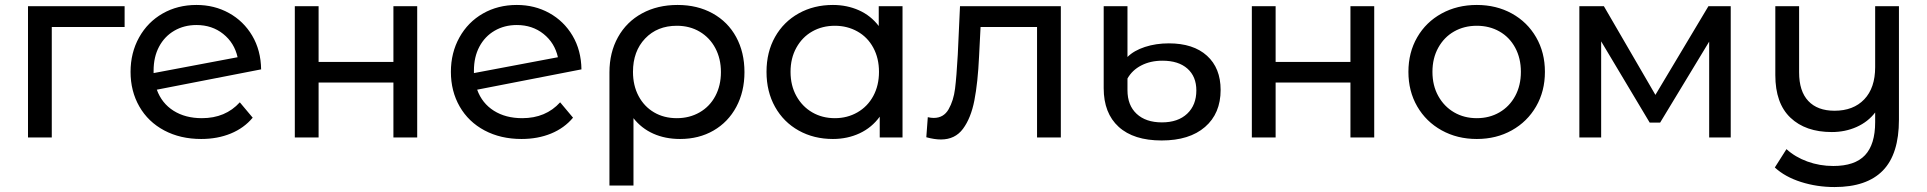

<svg xmlns="http://www.w3.org/2000/svg" viewBox="-20 -555 7777 775"><path d="M483 -446V-530H93V0H189V-446Z M948 -142C909.3 -99.3 858.3 -78 795 -78C750.3 -78 712.2 -88 680.5 -108C648.8 -128 626.3 -156.3 613 -193L1034 -275C1033.3 -326.3 1021.3 -371.7 998 -411C974.7 -450.3 943.3 -480.8 904 -502.5C864.7 -524.2 821 -535 773 -535C722.3 -535 676.8 -523.5 636.5 -500.5C596.2 -477.5 564.5 -445.3 541.5 -404C518.5 -362.7 507 -316.3 507 -265C507 -213 518.8 -166.3 542.5 -125C566.2 -83.7 599.7 -51.5 643 -28.5C686.3 -5.5 736 6 792 6C836 6 875.8 -1.3 911.5 -16C947.2 -30.7 976.7 -52 1000 -80ZM683.5 -431C709.8 -446.3 739.7 -454 773 -454C815 -454 851 -442 881 -418C911 -394 930.3 -362.7 939 -324L600 -260V-270C600 -306.7 607.3 -338.8 622 -366.5C636.7 -394.2 657.2 -415.7 683.5 -431Z M1170 -530V0H1266V-222H1568V0H1664V-530H1568V-305H1266V-530Z M2241 -142C2202.3 -99.3 2151.3 -78 2088 -78C2043.3 -78 2005.2 -88 1973.5 -108C1941.8 -128 1919.3 -156.3 1906 -193L2327 -275C2326.3 -326.3 2314.3 -371.7 2291 -411C2267.7 -450.3 2236.3 -480.8 2197 -502.5C2157.7 -524.2 2114 -535 2066 -535C2015.3 -535 1969.8 -523.5 1929.5 -500.5C1889.2 -477.5 1857.5 -445.3 1834.5 -404C1811.5 -362.7 1800 -316.3 1800 -265C1800 -213 1811.8 -166.3 1835.5 -125C1859.2 -83.7 1892.7 -51.5 1936 -28.5C1979.3 -5.5 2029 6 2085 6C2129 6 2168.8 -1.3 2204.5 -16C2240.2 -30.7 2269.7 -52 2293 -80ZM1976.5 -431C2002.8 -446.3 2032.7 -454 2066 -454C2108 -454 2144 -442 2174 -418C2204 -394 2223.3 -362.7 2232 -324L1893 -260V-270C1893 -306.7 1900.3 -338.8 1915 -366.5C1929.7 -394.2 1950.2 -415.7 1976.5 -431Z M2856.5 -501C2815.5 -523.7 2768.3 -535 2715 -535C2661 -535 2613.2 -523.7 2571.5 -501C2529.8 -478.3 2497.5 -446.3 2474.5 -405C2451.5 -363.7 2440 -316.3 2440 -263V194H2537V-78C2558.3 -50.7 2585 -29.8 2617 -15.5C2649 -1.2 2685 6 2725 6C2775.7 6 2820.7 -5.3 2860 -28C2899.3 -50.7 2930 -82.5 2952 -123.5C2974 -164.5 2985 -211.3 2985 -264C2985 -317.3 2973.8 -364.5 2951.5 -405.5C2929.2 -446.5 2897.5 -478.3 2856.5 -501ZM2804 -101.5C2776.7 -85.8 2746 -78 2712 -78C2677.3 -78 2646.7 -85.8 2620 -101.5C2593.3 -117.2 2572.5 -139.2 2557.5 -167.5C2542.5 -195.8 2535 -228.3 2535 -265C2535 -320.3 2551.3 -365.2 2584 -399.5C2616.7 -433.8 2659.3 -451 2712 -451C2746.7 -451 2777.5 -443 2804.5 -427C2831.5 -411 2852.5 -388.8 2867.5 -360.5C2882.5 -332.2 2890 -300 2890 -264C2890 -228 2882.5 -195.8 2867.5 -167.5C2852.5 -139.2 2831.3 -117.2 2804 -101.5Z M3623 -530H3527V-450C3505.7 -478 3479 -499.2 3447 -513.5C3415 -527.8 3380 -535 3342 -535C3290.7 -535 3244.7 -523.7 3204 -501C3163.3 -478.3 3131.5 -446.7 3108.5 -406C3085.5 -365.3 3074 -318.3 3074 -265C3074 -211.7 3085.5 -164.5 3108.5 -123.5C3131.5 -82.5 3163.3 -50.7 3204 -28C3244.7 -5.3 3290.7 6 3342 6C3381.3 6 3417.3 -1.7 3450 -17C3482.7 -32.3 3509.7 -54.7 3531 -84V0H3623ZM3441 -101.5C3413.7 -85.8 3383.3 -78 3350 -78C3316 -78 3285.5 -85.8 3258.5 -101.5C3231.5 -117.2 3210.2 -139.2 3194.5 -167.5C3178.8 -195.8 3171 -228.3 3171 -265C3171 -301.7 3178.8 -334.2 3194.5 -362.5C3210.2 -390.8 3231.5 -412.7 3258.5 -428C3285.5 -443.3 3316 -451 3350 -451C3383.3 -451 3413.7 -443.3 3441 -428C3468.3 -412.7 3489.7 -390.8 3505 -362.5C3520.3 -334.2 3528 -301.7 3528 -265C3528 -228.3 3520.3 -195.8 3505 -167.5C3489.7 -139.2 3468.3 -117.2 3441 -101.5Z M4262 -530H3855L3846 -334C3842.7 -274.7 3839 -229 3835 -197C3831 -165 3822.3 -137.3 3809 -114C3795.7 -90.7 3775.7 -79 3749 -79C3741.7 -79 3733.7 -80 3725 -82L3719 -1C3741 5 3760.7 8 3778 8C3816 8 3845.7 -6.3 3867 -35C3888.3 -63.7 3903.7 -101.8 3913 -149.5C3922.3 -197.2 3928.7 -256.7 3932 -328L3938 -446H4166V0H4262Z M4495.5 -43C4535.8 -6.3 4593.7 12 4669 12C4743.7 12 4802 -6.2 4844 -42.5C4886 -78.8 4907 -128.7 4907 -192C4907 -250.7 4888.7 -296.7 4852 -330C4815.3 -363.3 4764 -380 4698 -380C4663.3 -380 4631.2 -375.2 4601.5 -365.5C4571.8 -355.8 4548.3 -342.3 4531 -325V-530H4435V-199C4435 -131.7 4455.2 -79.7 4495.5 -43ZM4772 -96C4747.3 -72.7 4713.3 -61 4670 -61C4626.7 -61 4592.7 -72.5 4568 -95.5C4543.3 -118.5 4531 -150.3 4531 -191V-238C4543.7 -260.7 4562.3 -278.3 4587 -291C4611.7 -303.7 4640 -310 4672 -310C4715.3 -310 4749 -299.3 4773 -278C4797 -256.7 4809 -227.3 4809 -190C4809 -150.7 4796.7 -119.3 4772 -96Z M5033 -530V0H5129V-222H5431V0H5527V-530H5431V-305H5129V-530Z M5799 -29C5841 -5.7 5888.3 6 5941 6C5993.7 6 6040.8 -5.7 6082.5 -29C6124.2 -52.3 6156.8 -84.5 6180.5 -125.5C6204.2 -166.5 6216 -213 6216 -265C6216 -317 6204.2 -363.5 6180.5 -404.5C6156.8 -445.5 6124.2 -477.5 6082.5 -500.5C6040.8 -523.5 5993.7 -535 5941 -535C5888.3 -535 5841 -523.5 5799 -500.5C5757 -477.5 5724.2 -445.5 5700.5 -404.5C5676.8 -363.5 5665 -317 5665 -265C5665 -213 5676.8 -166.5 5700.5 -125.5C5724.2 -84.5 5757 -52.3 5799 -29ZM6032.5 -101.5C6005.5 -85.8 5975 -78 5941 -78C5907 -78 5876.5 -85.8 5849.5 -101.5C5822.5 -117.2 5801.2 -139.2 5785.5 -167.5C5769.8 -195.8 5762 -228.3 5762 -265C5762 -301.7 5769.8 -334.2 5785.5 -362.5C5801.2 -390.8 5822.5 -412.7 5849.5 -428C5876.5 -443.3 5907 -451 5941 -451C5975 -451 6005.5 -443.3 6032.5 -428C6059.5 -412.7 6080.7 -390.8 6096 -362.5C6111.3 -334.2 6119 -301.7 6119 -265C6119 -228.3 6111.3 -195.8 6096 -167.5C6080.7 -139.2 6059.5 -117.2 6032.5 -101.5Z M6966 -530H6876L6662 -172L6454 -530H6355V0H6443V-388L6639 -60H6681L6879 -387V0H6966Z M7645 -530H7549V-284C7549 -228 7534.3 -184.7 7505 -154C7475.7 -123.3 7435.7 -108 7385 -108C7339 -108 7303.7 -121.2 7279 -147.5C7254.3 -173.8 7242 -212.3 7242 -263V-530H7146V-252C7146 -176 7166.3 -118.7 7207 -80C7247.7 -41.3 7303.3 -22 7374 -22C7410 -22 7443.3 -28.8 7474 -42.5C7504.7 -56.2 7529.7 -75.7 7549 -101V-62C7549 -2 7535.3 42.5 7508 71.5C7480.7 100.5 7438 115 7380 115C7343.3 115 7308.5 109 7275.5 97C7242.5 85 7214.3 68.3 7191 47L7144 121C7171.3 146.3 7206.5 165.8 7249.5 179.5C7292.5 193.2 7337.7 200 7385 200C7471.7 200 7536.7 177.8 7580 133.5C7623.3 89.2 7645 20.7 7645 -72Z"/></svg>

Font: ICO Headline
Style: Regular
Weight: 500
Designer: Julieta Ulanovsky
Foundry: Julieta Ulanovsky
Version: Version 7.200